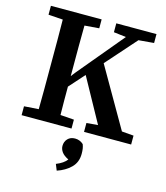

<svg xmlns="http://www.w3.org/2000/svg" viewBox="-132 -765 975 1126"><g transform="rotate(15 355.5 -201.5)"><path d="M433 -610V-664H677V-610L584 -602L422 -419L629 -60L701 -54V0H415V-54L484 -60L338 -325L255 -232Q255 -192 255 -148Q255 -104 256 -60L339 -54V0H36V-54L124 -60Q125 -122 125 -184Q125 -246 125 -308V-356Q125 -418 125 -480Q125 -542 124 -604L36 -610V-664H344V-610L256 -603Q255 -542 255 -480Q255 -418 255 -356V-296L277 -324L508 -601ZM435 128Q435 180 401.5 212.5Q368 245 319 261L304 224Q349 206 368 180Q339 166 326.5 148.5Q314 131 314 112Q314 86 330.5 68.5Q347 51 375 51Q404 51 426 71Q431 84 433 97Q435 110 435 128Z"/></g></svg>

Font: Source Serif 4 SmText Semibold
Style: Regular
Weight: 600
Designer: Frank Grießhammer
Foundry: Adobe
Version: Version 4.005;hotconv 1.1.0;makeotfexe 2.6.0